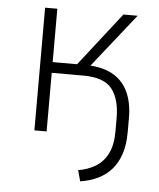

<svg xmlns="http://www.w3.org/2000/svg" viewBox="-50 -536 637 767"><g transform="rotate(5 268.5 -152.5)"><path d="M300 187 288 143Q326 137 357 118.5Q388 100 405.5 65Q423 30 423 -24V-77Q423 -153 391 -194Q359 -235 276 -235H149V0H100V-492H149V-278H247L414 -492H471L287 -260L277 -278Q342 -278 385 -256Q428 -234 450 -190Q472 -146 472 -81V-25Q472 24 460 61Q448 98 425.5 124Q403 150 371 165.5Q339 181 300 187Z"/></g></svg>

Font: Nunito Sans 7pt SemiCondensed ExtraLight
Style: Regular
Weight: 250
Width: 4
Designer: Vernon Adams
Foundry: Vernon Adams
Version: Version 3.101;gftools[0.9.27]